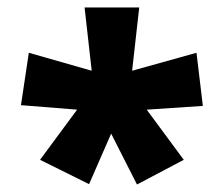

<svg xmlns="http://www.w3.org/2000/svg" viewBox="-20 -819 598 513"><path d="M352 -799H206L225 -630L57 -678L36 -538L186 -526L87 -392L218 -327L277 -462L346 -326L471 -392L372 -526L522 -536L505 -678L333 -630Z"/></svg>

Font: Noto Sans Sinhala SemiCondensed Black
Style: Regular
Weight: 900
Width: 4
Designer: Jelle Bosma - Monotype Design Team
Foundry: Monotype Imaging Inc.
Version: Version 2.006